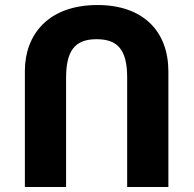

<svg xmlns="http://www.w3.org/2000/svg" viewBox="-20 -744 770 764"><path d="M79 0H243V-434C243 -541 277 -588 364 -588C445 -588 486 -550 486 -436V0H650V-460C650 -618 551 -724 368 -724C172 -724 79 -606 79 -462Z"/></svg>

Font: Noto Sans Armenian Extra
Style: Regular
Weight: 800
Designer: Monotype Design Team
Foundry: Monotype Imaging Inc.
Version: Version 1.901